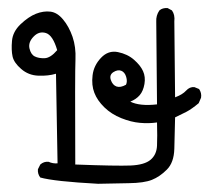

<svg xmlns="http://www.w3.org/2000/svg" viewBox="-20 -273 540 477"><path d="M223.6 183.6Q114.3 177.7 80.1 168Q73.2 159.2 74.2 147.5L80.1 135.7Q88.9 127.9 100.6 128.9Q111.3 133.8 123 132.8L119.1 -89.8Q99.6 -84 75.2 -85Q50.8 -85.9 32.7 -101.6Q14.6 -117.2 11.2 -132.8Q7.8 -148.4 9.8 -171.4Q11.7 -194.3 31.2 -212.9Q50.8 -231.4 69.3 -238.8Q87.9 -246.1 105 -244.1Q122.1 -242.2 136.7 -224.6Q151.4 -207 160.2 -181.6Q168.9 -156.2 167.5 -125.5Q166 -94.7 167 135.7Q269.5 139.6 304.2 138.2Q338.9 136.7 354 124Q369.1 111.3 370.1 88.9Q371.1 66.4 370.1 31.2Q349.6 34.2 327.6 32.2Q305.7 30.3 281.2 20.5Q256.8 10.7 239.3 -6.3Q221.7 -23.4 214.4 -42.5Q207 -61.5 210 -85.9Q212.9 -110.4 231 -129.4Q249 -148.4 272.9 -143.6Q296.9 -138.7 313 -124.5Q329.1 -110.4 335.4 -96.2Q341.8 -82 338.9 -64.5Q335.9 -46.9 327.1 -36.6Q318.4 -26.4 303.7 -20.5Q327.1 -8.8 370.1 -13.7L368.2 -218.8Q367.2 -234.4 376 -247.1Q383.8 -253.9 396.5 -252.9L407.2 -247.1Q415 -236.3 413.1 -219.7L415 -31.2Q433.6 -38.1 442.4 -47.9Q451.2 -57.6 462.9 -56.6L474.6 -51.8Q481.4 -42 479.5 -30.3L473.6 -16.6Q456.1 -2 442.9 4.9Q429.7 11.7 415 18.6Q414.1 62.5 413.1 96.7Q412.1 130.9 394.5 148.4Q377 166 357.4 173.8Q337.9 181.6 299.8 182.1Q261.7 182.6 223.6 183.6ZM293 -62.5Q296.9 -70.3 293.5 -82Q290 -93.8 281.2 -97.2Q272.5 -100.6 261.7 -93.8Q251 -86.9 255.4 -74.2Q259.8 -61.5 269.5 -58.1Q279.3 -54.7 293 -62.5ZM122.1 -148.4Q111.3 -185.5 94.2 -190.9Q77.1 -196.3 63.5 -182.1Q49.8 -168 53.2 -152.8Q56.6 -137.7 66.4 -132.8Q76.2 -127.9 90.8 -128.4Q105.5 -128.9 122.1 -148.4Z"/></svg>

Font: NaikaiFont
Style: Regular
Weight: 400
Version: Version 1.67